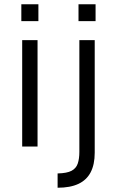

<svg xmlns="http://www.w3.org/2000/svg" viewBox="-20 -687 548 900"><path d="M84 0V-499H156V0ZM80 -588V-667H160V-588ZM250 193V126Q294 125 315.5 113.5Q337 102 344.5 79.5Q352 57 352 25V-499H424V29Q424 84 405 120.5Q386 157 347.5 175Q309 193 250 193ZM348 -588V-667H428V-588Z"/></svg>

Font: Maven Pro
Style: Regular
Weight: 400
Designer: Joe Prince
Foundry: Joe Prince
Version: Version 2.103